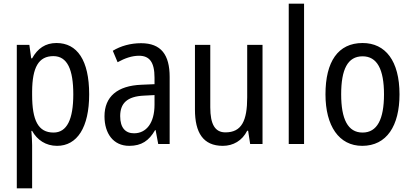

<svg xmlns="http://www.w3.org/2000/svg" viewBox="-20 -780 2230 1040"><path d="M286 -547C226 -547 184 -518 154 -464H149L139 -537H71V240H154V6C154 -16 152 -44 150 -71H154C181 -22 228 10 289 10C398 10 463 -90 463 -269C463 -454 398 -547 286 -547ZM269 -476C345 -476 377 -403 377 -269C377 -134 343 -62 270 -62C187 -62 154 -128 154 -266V-285C155 -415 189 -476 269 -476Z M744 -546C687 -546 634 -531 591 -505L617 -443C657 -465 695 -478 733 -478C790 -478 817 -443 817 -359V-324L747 -321C615 -316 546 -256 546 -150C546 -58 593 10 680 10C747 10 787 -18 820 -75H823L837 0H899V-363C899 -483 853 -546 744 -546ZM760 -262 817 -265V-213C817 -113 772 -58 706 -58C660 -58 631 -87 631 -151C631 -220 668 -258 760 -262Z M1402 -537H1319V-253C1319 -126 1289 -63 1201 -63C1145 -63 1119 -106 1119 -199V-537H1036V-186C1036 -62 1080 10 1187 10C1243 10 1292 -18 1319 -72H1324L1335 0H1402Z M1627 0V-760H1544V0Z M2144 -269C2144 -450 2068 -547 1944 -547C1811 -547 1743 -446 1743 -269C1743 -98 1816 10 1942 10C2075 10 2144 -99 2144 -269ZM1828 -269C1828 -404 1863 -475 1944 -475C2023 -475 2060 -404 2060 -269C2060 -134 2023 -62 1944 -62C1864 -62 1828 -135 1828 -269Z"/></svg>

Font: Noto Sans Lao UI Cond
Style: Regular
Weight: 400
Width: 3
Designer: Monotype Design Team
Foundry: Monotype Imaging Inc.
Version: Version 2.000